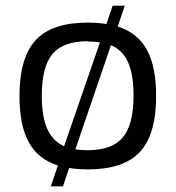

<svg xmlns="http://www.w3.org/2000/svg" viewBox="-20 -590 624 680"><path d="M291 -510Q324 -510 357 -505L379 -570H422L397 -496Q467 -474 500 -414Q533 -354 533 -250Q533 -114 475.5 -52Q418 10 291 10Q258 10 225 5L203 70H160L185 -4Q115 -26 82 -86Q49 -146 49 -250Q49 -386 106.5 -448Q164 -510 291 -510ZM291 -443V-444Q204 -444 166 -399Q128 -354 128 -251Q128 -178 147 -134.5Q166 -91 207 -72L334 -440Q314 -443 291 -443ZM373 -430 247 -61Q266 -58 291 -58Q377 -58 415 -103.5Q453 -149 453 -251Q453 -325 434 -368.5Q415 -412 373 -430Z"/></svg>

Font: Fivo Sans
Style: Regular
Weight: 400
Designer: Alexander Slobzheninov
Foundry: Alexander Slobzheninov
Version: 1.0